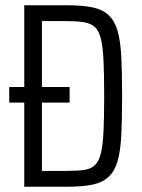

<svg xmlns="http://www.w3.org/2000/svg" viewBox="-20 -708 538 728"><path d="M72 0V-319H15V-378H72V-688H234Q293 -688 331 -680Q369 -672 392 -650.5Q415 -629 426 -590.5Q437 -552 440 -491.5Q443 -431 443 -344Q443 -257 440 -196.5Q437 -136 426 -97.5Q415 -59 392 -37.5Q369 -16 331 -8Q293 0 234 0ZM139 -60H230Q271 -60 297.5 -63.5Q324 -67 339.5 -81.5Q355 -96 362.5 -126.5Q370 -157 372.5 -209.5Q375 -262 375 -344Q375 -426 372.5 -478.5Q370 -531 362.5 -561.5Q355 -592 339 -606Q323 -620 296.5 -624Q270 -628 230 -628H139V-378H244V-319H139Z"/></svg>

Font: Saira Condensed
Style: Regular
Weight: 400
Width: 3
Designer: Hector Gatti with collaboration of the Omnibus-Type team
Foundry: Omnibus-Type
Version: Version 1.101